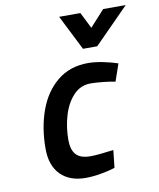

<svg xmlns="http://www.w3.org/2000/svg" viewBox="-85 -812 736 889"><g transform="rotate(-10 283.5 -367.0)"><path d="M254 -745H354L392 -669L461 -745H567L404 -580H337ZM86 -154Q86 -253 115.5 -334Q145 -415 204 -463Q263 -511 348 -511Q380 -511 419 -503Q458 -495 487 -485L459 -404Q435 -409 400.5 -412.5Q366 -416 344 -416Q296 -416 263 -381Q230 -346 213.5 -291Q197 -236 197 -176Q197 -130 217.5 -107Q238 -84 285 -84Q319 -84 394 -94L385 -12Q359 -3 319.5 4Q280 11 246 11Q171 11 128.5 -32Q86 -75 86 -154Z"/></g></svg>

Font: Cairo SemiBold
Style: Italic
Weight: 600
Italic angle: -13°
Designer: Mohamed Gaber, Accademia di Belle Arti di Urbino and others
Foundry: Kief Type Foundry, Accademia di Belle Arti di Urbino and others
Version: Version 3.011